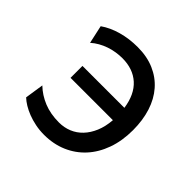

<svg xmlns="http://www.w3.org/2000/svg" viewBox="-139 -637 778 778"><g transform="rotate(45 250.0 -248.0)"><path d="M454.1 -256.3Q454.1 -194.8 436.3 -145.3Q418.5 -95.7 386.5 -60.8Q354.5 -25.9 310.1 -6.8Q265.6 12.2 212.4 12.2Q186 12.2 162.1 7.3Q138.2 2.4 117.9 -5.4Q97.7 -13.2 81.3 -23.2Q64.9 -33.2 53.7 -43.9L65.9 -124.5Q94.2 -97.2 132.6 -81.5Q170.9 -65.9 219.7 -65.9Q249 -65.9 274.7 -76.4Q300.3 -86.9 319.8 -107.4Q339.4 -127.9 352.1 -158Q364.7 -188 367.7 -227.1H125V-295.4H365.2Q355.5 -362.8 316.9 -397.5Q278.3 -432.1 217.3 -432.1Q199.7 -432.1 181.2 -429.2Q162.6 -426.3 144.8 -420.2Q127 -414.1 110.6 -404.8Q94.2 -395.5 80.6 -383.3L63.5 -461.4Q95.7 -483.9 138.2 -495.8Q180.7 -507.8 229.5 -507.8Q283.2 -507.8 325 -489.7Q366.7 -471.7 395.5 -438.7Q424.3 -405.8 439.2 -359.4Q454.1 -313 454.1 -256.3Z"/></g></svg>

Font: Andika CyrE
Style: Regular
Weight: 400
Designer: Victor Gaultney, Annie Olsen, Julie Remington, Don Collingsworth, Eric Hays, Becca Hirsbrunner
Foundry: SIL International
Version: Version 5.000